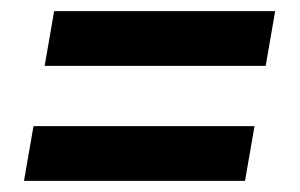

<svg xmlns="http://www.w3.org/2000/svg" viewBox="-20 -432 537 344"><path d="M60 -314 77 -412H473L456 -314ZM23 -108 40 -206H436L419 -108Z"/></svg>

Font: Archivo ExtraCondensed
Style: Bold Italic
Weight: 700
Width: 2
Italic angle: -10°
Designer: Hector Gatti
Foundry: Omnibus-Type
Version: Version 2.001